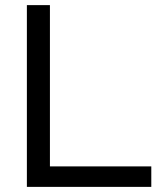

<svg xmlns="http://www.w3.org/2000/svg" viewBox="-20 -730 624 750"><path d="M85 0V-710H175V-80H571V0Z"/></svg>

Font: Boldmen Medium
Style: Regular
Weight: 400
Designer: Matt McInerney, Pablo Impallari, Rodrigo Fuenzalida
Foundry: LIVING CONCEPT
Version: Version 1.000